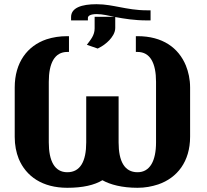

<svg xmlns="http://www.w3.org/2000/svg" viewBox="-20 -883 986 913"><path d="M50 -232C50 -193 57 -158 69 -128C104 -44 182 10 300 10C374 10 429 -3 467 -26C504 -5 561 10 634 10C670 10 701 4 732 -6C823 -37 884 -115 884 -233V-467C884 -506 876 -541 864 -571C829 -656 753 -711 634 -711H626V-636H634C694 -636 722 -583 722 -494V-206C722 -118 693 -64 634 -64C572 -64 544 -116 544 -206V-425H390V-206C390 -116 362 -64 300 -64C240 -64 212 -117 212 -206V-494C212 -583 240 -636 300 -636H308V-711H300C264 -711 232 -706 201 -696C110 -665 50 -586 50 -467ZM318 -786H398V-798C398 -807 409 -816 440 -816C467 -816 499 -808 524 -803H430V-748C430 -715 411 -694 393 -670L445 -652L448 -654C467 -663 486 -677 500 -692C512 -705 528 -726 528 -750V-802C571 -794 619 -786 678 -786H696V-834H678C628 -834 587 -842 550 -849C517 -855 482 -863 439 -863C368 -863 318 -846 318 -802Z"/></svg>

Font: Aerodynamic
Style: Bd
Weight: 500
Designer: Google
Version: Version 2.000980; 2014